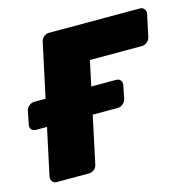

<svg xmlns="http://www.w3.org/2000/svg" viewBox="-90 -602 676 683"><g transform="rotate(-15 248.0 -260.0)"><path d="M38 0Q27.4 0 21.6 -7.2Q15.9 -14.5 17.5 -25.1L118.3 -494.9Q120.3 -505.5 128.8 -512.8Q137.4 -520 148 -520H482.2Q492.9 -520 498.8 -512.8Q504.7 -505.5 502.7 -494.9L485.4 -414Q483.4 -403.4 474.3 -396.1Q465.2 -388.9 454.6 -388.9H263.7L186 -25.1Q184.4 -14.5 175.6 -7.2Q166.9 0 156.2 0ZM13.8 -198.5Q3.1 -198.5 -2.6 -205.8Q-8.4 -213 -5.7 -223.6L3.8 -271.4Q5.8 -282 14.8 -289.2Q23.9 -296.5 34.5 -296.5H335.7Q346.4 -296.5 351.8 -289.2Q357.2 -282 355.2 -271.4L345.7 -223.6Q343.1 -213 334.4 -205.8Q325.6 -198.5 315 -198.5Z"/></g></svg>

Font: Rubik Light
Style: Italic
Weight: 300
Italic angle: -12°
Designer: Hubert and Fischer
Foundry: Hubert and Fischer
Version: Version 2.300;gftools[0.9.30]